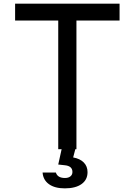

<svg xmlns="http://www.w3.org/2000/svg" viewBox="-20 -820 740 1055"><path d="M300 0V-707H63V-800H637V-707H400V0ZM323 -20H399L382 45Q420 52 440.5 73Q461 94 461 126Q461 168 428 191.5Q395 215 336 215Q281 215 249 192Q217 169 214 128H287Q296 158 337 158Q356 158 367 149Q378 140 378 125Q378 92 336 88L300 84Z"/></svg>

Font: Martian Mono Light
Style: Regular
Weight: 300
Monospace: yes
Designer: Roman Shamin
Foundry: Evil Martians
Version: Version 1.000; ttfautohint (v1.8.4.7-5d5b)